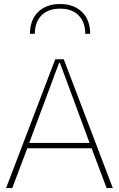

<svg xmlns="http://www.w3.org/2000/svg" viewBox="-20 -949 600 969"><path d="M283.2 -928.7Q213.9 -928.7 172.6 -888.7Q131.3 -848.6 131.3 -778.3H155.8Q155.8 -837.4 189.5 -871.3Q223.1 -905.3 283.2 -905.3Q343.3 -905.3 376.7 -871.3Q410.2 -837.4 410.2 -778.3H435.1Q435.1 -848.6 393.8 -888.7Q352.5 -928.7 283.2 -928.7ZM117.7 -200.7H442.4L518.1 0H549.3L301.8 -649.9H258.8L10.7 0H42ZM277.8 -630.9H282.7L432.1 -227.5H127.4Z"/></svg>

Font: Estedad-FD VF
Style: Regular
Weight: 100
Designer: Amin Abedi
Version: Version 7.3